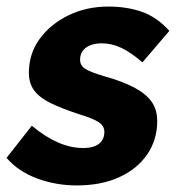

<svg xmlns="http://www.w3.org/2000/svg" viewBox="-46 -555 548 585"><path d="M188 10Q124 10 66.5 -11.5Q9 -33 -26 -74L51 -172Q90 -139 129.5 -121.5Q169 -104 207 -104Q229 -104 243.5 -110Q258 -116 265 -127Q272 -138 272 -153Q272 -171 255 -182.5Q238 -194 198 -206Q143 -224 109 -240.5Q75 -257 58.5 -279Q42 -301 42 -333Q42 -391 74.5 -436Q107 -481 162 -508Q217 -535 284 -535Q341 -535 386.5 -519Q432 -503 470 -461L388 -365Q352 -396 323 -409.5Q294 -423 264 -423Q244 -423 229 -417Q214 -411 206 -400Q198 -389 198 -373Q198 -355 214 -345Q230 -335 271 -323Q328 -307 363.5 -288Q399 -269 416 -245Q433 -221 433 -186Q433 -129 402.5 -84.5Q372 -40 317 -15Q262 10 188 10Z"/></svg>

Font: Raleway Thin ExtraBold
Style: Italic
Weight: 800
Italic angle: -12°
Version: Version 4.026